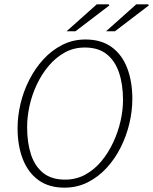

<svg xmlns="http://www.w3.org/2000/svg" viewBox="-20 -853 706 885"><path d="M277 12Q205 12 157 -23Q109 -58 85 -120Q61 -182 61 -262Q61 -317 74.5 -374.5Q88 -432 115 -485Q142 -538 180 -579.5Q218 -621 267 -646Q316 -671 374 -671Q446 -671 494 -636.5Q542 -602 566 -540Q590 -478 590 -397Q590 -342 576.5 -284.5Q563 -227 536.5 -174Q510 -121 472 -79.5Q434 -38 385 -13Q336 12 277 12ZM280 -25Q331 -25 373 -48Q415 -71 447 -109.5Q479 -148 501.5 -196Q524 -244 535.5 -294.5Q547 -345 547 -392Q547 -464 528.5 -518.5Q510 -573 471.5 -603.5Q433 -634 371 -634Q320 -634 278.5 -611Q237 -588 204.5 -549.5Q172 -511 149.5 -463Q127 -415 116 -364.5Q105 -314 105 -267Q105 -195 123 -140.5Q141 -86 179.5 -55.5Q218 -25 280 -25ZM287 -709 426 -833H481L484 -828L328 -709ZM469 -709 608 -833H663L666 -828L510 -709Z"/></svg>

Font: Source Sans 3 Light
Style: Italic
Weight: 300
Italic angle: -11°
Designer: Paul D. Hunt
Foundry: Adobe
Version: Version 3.046;hotconv 1.0.118;makeotfexe 2.5.65603